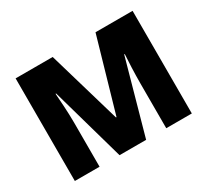

<svg xmlns="http://www.w3.org/2000/svg" viewBox="-141 -935 1250 1157"><g transform="rotate(-30 484.0 -357.0)"><path d="M388 0H573L716 -512H720C717 -472 713 -379 713 -312V0H891V-714H633L487 -208H483L335 -714H77V0H249V-309C249 -382 242 -473 239 -513H243Z"/></g></svg>

Font: Noto Sans UI Black
Style: Regular
Weight: 900
Designer: Monotype Design Team
Foundry: Monotype Imaging Inc.
Version: Version 1.901